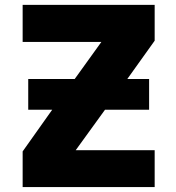

<svg xmlns="http://www.w3.org/2000/svg" viewBox="-20 -752 709 774"><path d="M93.8 -309.6V-433.6H281.2L388.7 -583H71.3V-732.4H603.5V-587.9L493.2 -433.6H581.1V-309.6H403.3L285.2 -146.5H603.5V2H71.3V-141.6L190.4 -309.6Z"/></svg>

Font: Gen Shin Gothic Heavy
Style: Bold
Weight: 900
Designer: [Source Han Sans]
Ryoko NISHIZUKA  (kana & ideographs); Paul D. Hunt (Latin, Greek & Cyrillic); Wenlong ZHANG  (bopomofo
Version: Version 1.002.20150607